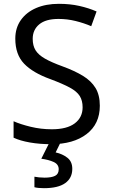

<svg xmlns="http://www.w3.org/2000/svg" viewBox="-20 -744 589 1004"><path d="M502 -191Q502 -96 433 -43Q364 10 247 10Q187 10 136 1Q85 -8 51 -24V-110Q87 -94 140.5 -81Q194 -68 251 -68Q330 -68 371 -99Q412 -130 412 -183Q412 -218 397 -242Q382 -266 345 -286Q308 -306 244 -330Q152 -363 106 -411Q60 -459 60 -542Q60 -598 89 -639Q118 -680 169 -702Q220 -724 288 -724Q346 -724 395 -713Q444 -702 485 -684L457 -607Q420 -623 376 -634Q332 -645 286 -645Q219 -645 185 -616.5Q151 -588 151 -541Q151 -505 166 -481Q181 -457 215 -437.5Q249 -418 307 -397Q370 -374 413.5 -347.5Q457 -321 479.5 -284Q502 -247 502 -191ZM358 139Q358 187 321 213.5Q284 240 210 240Q178 240 160 235V180Q169 182 184 183.5Q199 185 213 185Q249 185 268 175.5Q287 166 287 141Q287 115 260.5 103Q234 91 196 86L239 0H297L271 53Q307 61 332.5 81Q358 101 358 139Z"/></svg>

Font: Noto Sans
Style: Regular
Weight: 400
Designer: Monotype Design Team
Foundry: Monotype Imaging Inc.
Version: Version 1.902